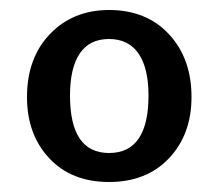

<svg xmlns="http://www.w3.org/2000/svg" viewBox="-20 -772 439 384"><path d="M318 -703.5C288 -735.8 248 -752 198 -752C150 -752 110.7 -736 80 -704C49.3 -672 34 -630 34 -578C34 -528 48.8 -487.2 78.5 -455.5C108.2 -423.8 148 -408 198 -408C248 -408 288 -423.8 318 -455.5C348 -487.2 363 -528 363 -578C363 -629.3 348 -671.2 318 -703.5ZM139.5 -665C152.5 -684.3 172 -694 198 -694C224 -694 243.7 -684.3 257 -665C270.3 -645.7 277 -617.7 277 -581C277 -504.3 250.7 -466 198 -466C146 -466 120 -504.3 120 -581C120 -617.7 126.5 -645.7 139.5 -665Z"/></svg>

Font: Morrison SemiBold
Style: Regular
Weight: 600
Designer: Pablo Impallari, Rodrigo Fuenzalida (Modified by Dan O. Williams)
Version: Version 0.030; ttfautohint (v1.8.1)